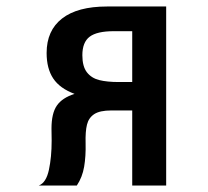

<svg xmlns="http://www.w3.org/2000/svg" viewBox="-20 -571 640 591"><path d="M139 -138 138.5 -175.5Q138.5 -222 155 -246Q171.5 -270 209.5 -282Q164 -299 143.8 -329.5Q123.5 -360 123.5 -408Q123.5 -477 171 -514Q218.5 -551 309.5 -551H491.5V0H387V-231H322.5Q287.5 -231 270.2 -219.8Q253 -208.5 247.8 -187.5Q242.5 -166.5 243.5 -130Q244.5 -90 239 -57.8Q233.5 -25.5 216.5 0H99.5Q122 -8.5 130.5 -48Q139 -87.5 139 -138ZM387 -318.5V-475H330.5Q278.5 -475 256 -458Q233.5 -441 233.5 -401Q233.5 -366.5 247.5 -348.5Q261.5 -330.5 285.5 -324.5Q309.5 -318.5 345.5 -318.5Z"/></svg>

Font: JuliaMono SemiBold
Style: Regular
Weight: 600
Monospace: yes
Designer: cormullion
Foundry: corm
Version: Version 0.055; ttfautohint (v1.8.4)